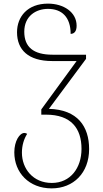

<svg xmlns="http://www.w3.org/2000/svg" viewBox="-20 -790 570 1060"><path d="M265 250C385 250 472 165 472 33C472 -91 409 -185 250 -189L455 -465V-488H270C165 -488 114 -530 114 -615C114 -701 178 -741 245 -741C321 -741 370 -696 370 -603C389 -603 403 -616 403 -648C403 -723 331 -770 245 -770C132 -770 74 -698 74 -612C74 -515 136 -453 268 -453H403L208 -186V-157H234C373 -157 430 -81 430 32C430 137 369 220 266 220C162 220 101 141 101 53C101 13 112 -23 130 -51C125 -54 120 -56 115 -56C88 -56 59 -11 59 51C59 163 140 250 265 250Z"/></svg>

Font: Noto Serif Georgian ExtraLight
Style: Regular
Weight: 200
Designer: Monotype Design Team, Akaki Razmadze
Foundry: Google LLC
Version: Version 2.003